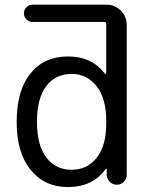

<svg xmlns="http://www.w3.org/2000/svg" viewBox="-20 -794 623 804"><path d="M134.8 -283.2Q134.8 -186.5 173.8 -134.8Q212.9 -83 280.3 -83Q344.7 -83 384.8 -133.3Q424.8 -183.6 424.8 -276.4V-290Q424.8 -381.8 384.3 -433.1Q343.8 -484.4 280.3 -484.4Q211.9 -484.4 173.3 -433.1Q134.8 -381.8 134.8 -283.2ZM424.8 -692.4Q424.8 -702.1 415 -702.1H116.2Q101.6 -702.1 90.8 -712.9Q80.1 -723.6 80.1 -738.3Q80.1 -752.9 90.8 -763.7Q101.6 -774.4 116.2 -774.4H425.8Q460.9 -774.4 485.8 -749.5Q510.7 -724.6 510.7 -689.5V-62.5Q510.7 -44.9 498.5 -32.7Q486.3 -20.5 469.2 -20.5Q452.1 -20.5 439.9 -32.7Q427.7 -44.9 426.8 -61.5V-85Q426.8 -86.9 425.3 -87.4Q423.8 -87.9 422.9 -86.9Q369.1 -10.7 263.7 -10.7Q167 -10.7 108.4 -82.5Q49.8 -154.3 49.8 -283.2Q49.8 -415 107.4 -486.3Q165 -557.6 263.7 -557.6Q365.2 -557.6 418.9 -485.4Q420.9 -483.4 422.9 -484.4Q424.8 -485.4 424.8 -487.3Z"/></svg>

Font: Gen Jyuu GothicX Regular
Style: Regular
Weight: 400
Designer: [Source Han Sans]
Ryoko NISHIZUKA  (kana & ideographs); Paul D. Hunt (Latin, Greek & Cyrillic); Wenlong ZHANG  (bopomofo
Version: Version 1.002.20150607